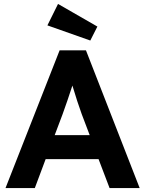

<svg xmlns="http://www.w3.org/2000/svg" viewBox="-20 -956 738 976"><path d="M8 0 283 -700H417L690 0H537L481 -147H212L157 0ZM298 -375 258 -269H436L395 -377Q386 -401 372.5 -442.5Q359 -484 348 -521Q336 -484 323 -446Q310 -408 298 -375ZM439 -750 221 -827 275 -936 475 -821Z"/></svg>

Font: Readex Pro SemiBold
Style: Regular
Weight: 600
Designer: Bonnie Shaver-Troup, Thomas Jockin
Foundry: Lexend
Version: Version 1.204; ttfautohint (v1.8.4.7-5d5b)